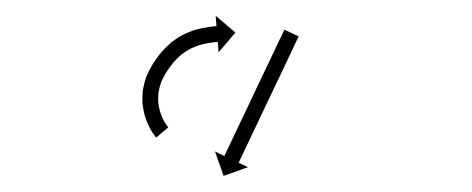

<svg xmlns="http://www.w3.org/2000/svg" viewBox="-20 -583 597 243"><path d="M176.3 -410.6C176.8 -410 177.2 -409.4 177.7 -408.9L193 -421.8C192.6 -422.2 192.2 -422.7 191.9 -423.1C191.9 -423.1 191.9 -423.1 192 -423C192 -422.9 192.1 -422.9 192.1 -422.9C191.1 -424.2 190.2 -425.5 189.3 -426.9C189.3 -426.9 189.3 -426.8 189.4 -426.7C189.4 -426.7 189.5 -426.6 189.5 -426.6C188.1 -428.8 186.9 -431.1 185.7 -433.5C185.7 -433.5 185.8 -433.4 185.8 -433.3C185.9 -433.2 185.9 -433.1 185.9 -433.1C184.5 -436.2 183.3 -439.4 182.3 -442.6C182.3 -442.6 182.3 -442.5 182.4 -442.3C182.4 -442.2 182.5 -442 182.5 -442C181.4 -445.9 180.7 -449.8 180.2 -453.8C180.2 -453.8 180.2 -453.6 180.2 -453.5C180.3 -453.3 180.3 -453.1 180.3 -453.1C180 -457.5 180.2 -462 180.6 -466.4C180.6 -466.4 180.6 -466.2 180.5 -466C180.5 -465.8 180.5 -465.6 180.5 -465.6C181.3 -470.3 182.6 -474.9 184.1 -479.4C184.1 -479.4 184.1 -479.2 184 -479C183.9 -478.9 183.8 -478.7 183.8 -478.7C185.8 -483.3 188.2 -487.8 190.8 -492.1C190.8 -492.1 190.7 -492 190.7 -491.9C190.6 -491.8 190.6 -491.7 190.6 -491.7C193.4 -496 196.4 -500.2 199.7 -504.2C199.7 -504.2 199.6 -504.1 199.5 -504C199.4 -503.9 199.3 -503.8 199.3 -503.8C202.6 -507.4 206 -510.9 209.7 -514.1C209.7 -514.1 209.6 -514 209.5 -513.9C209.3 -513.8 209.2 -513.7 209.2 -513.7C212.8 -516.4 216.6 -518.9 220.5 -521.1C220.5 -521.1 220.3 -521 220.2 -521C220.1 -520.9 219.9 -520.8 219.9 -520.8C223.6 -522.6 227.3 -524.2 231.1 -525.5C231.1 -525.5 231 -525.5 230.9 -525.5C230.8 -525.4 230.7 -525.4 230.7 -525.4C234 -526.4 237.4 -527.3 240.8 -528C240.8 -528 240.7 -528 240.7 -528C240.6 -528 240.5 -527.9 240.5 -527.9C243.2 -528.4 245.9 -528.9 248.6 -529.2C248.6 -529.2 248.6 -529.2 248.5 -529.2C248.5 -529.2 248.5 -529.2 248.5 -529.2C250.2 -529.4 252 -529.6 253.8 -529.8C253.8 -529.8 253.8 -529.8 253.7 -529.8C253.7 -529.8 253.7 -529.8 253.7 -529.8C254.3 -529.8 255 -529.9 255.6 -529.9L256.7 -516.8L277.9 -541.8L253 -563L254 -549.9C253.4 -549.8 252.7 -549.8 252 -549.7C252 -549.7 252 -549.7 252 -549.7C252 -549.7 251.9 -549.7 251.9 -549.7C250 -549.5 248.1 -549.3 246.1 -549.1C246.1 -549.1 246.1 -549.1 246 -549.1C246 -549.1 246 -549.1 246 -549.1C242.9 -548.7 239.9 -548.2 236.9 -547.6C236.9 -547.6 236.8 -547.6 236.8 -547.6C236.7 -547.6 236.6 -547.6 236.6 -547.6C232.7 -546.7 228.8 -545.7 224.9 -544.5C224.9 -544.5 224.8 -544.5 224.7 -544.5C224.6 -544.4 224.5 -544.4 224.5 -544.4C219.9 -542.8 215.5 -540.9 211.2 -538.8C211.2 -538.8 211 -538.7 210.9 -538.7C210.8 -538.6 210.6 -538.5 210.6 -538.5C205.9 -535.9 201.4 -532.9 197.1 -529.6C197.1 -529.6 197 -529.5 196.9 -529.4C196.8 -529.3 196.6 -529.2 196.6 -529.2C192.3 -525.5 188.3 -521.4 184.4 -517.2C184.4 -517.2 184.3 -517.1 184.3 -517C184.2 -516.9 184.1 -516.8 184.1 -516.8C180.4 -512.3 177 -507.6 173.9 -502.7C173.9 -502.7 173.8 -502.6 173.7 -502.5C173.7 -502.5 173.6 -502.4 173.6 -502.4C170.6 -497.3 167.9 -492.1 165.5 -486.7C165.5 -486.7 165.4 -486.5 165.4 -486.3C165.3 -486.1 165.2 -486 165.2 -486C163.3 -480.5 161.8 -474.8 160.8 -469.1C160.8 -469.1 160.8 -468.9 160.7 -468.7C160.7 -468.5 160.7 -468.3 160.7 -468.3C160.2 -462.9 160 -457.5 160.3 -452C160.3 -452 160.3 -451.8 160.3 -451.7C160.3 -451.5 160.4 -451.3 160.4 -451.3C161 -446.5 161.9 -441.7 163.1 -437C163.1 -437 163.1 -436.8 163.2 -436.7C163.2 -436.6 163.3 -436.4 163.3 -436.4C164.5 -432.5 166 -428.7 167.6 -425C167.6 -425 167.7 -424.9 167.7 -424.8C167.8 -424.7 167.8 -424.6 167.8 -424.6C169.2 -421.7 170.7 -418.9 172.3 -416.2C172.3 -416.2 172.4 -416.2 172.4 -416.1C172.5 -416 172.5 -415.9 172.5 -415.9C173.7 -414.2 174.9 -412.5 176.1 -410.8C176.1 -410.8 176.2 -410.7 176.2 -410.7C176.3 -410.6 176.3 -410.6 176.3 -410.6ZM357.2 -535.1C357.4 -535.7 357.7 -536.3 358 -536.9L339.9 -545.5C339.7 -544.9 339.4 -544.3 339.1 -543.7C338.3 -542 337.5 -540.3 336.7 -538.6C335.4 -536 334.2 -533.4 332.9 -530.8C331.3 -527.3 329.7 -523.9 328.1 -520.5C326.2 -516.5 324.2 -512.5 322.3 -508.4C320.2 -503.9 318 -499.4 315.9 -494.9C313.6 -490.1 311.3 -485.3 309 -480.5C306.7 -475.5 304.3 -470.6 301.9 -465.6C299.6 -460.6 297.2 -455.6 294.9 -450.7C292.6 -445.9 290.3 -441 288 -436.2C285.9 -431.7 283.7 -427.2 281.6 -422.7C279.7 -418.7 277.7 -414.7 275.8 -410.6C274.2 -407.2 272.6 -403.8 271 -400.4C269.7 -397.8 268.5 -395.1 267.2 -392.5C266.4 -390.8 265.6 -389.1 264.8 -387.4C264.5 -386.8 264.2 -386.2 263.9 -385.6L252.1 -391.3L263 -360.4L293.9 -371.4L282 -377.1C282.3 -377.7 282.6 -378.3 282.9 -378.9C283.7 -380.5 284.5 -382.2 285.3 -383.9C286.5 -386.6 287.8 -389.2 289 -391.8C290.6 -395.2 292.3 -398.6 293.9 -402C295.8 -406.1 297.7 -410.1 299.6 -414.1C301.8 -418.6 303.9 -423.1 306.1 -427.6C308.3 -432.5 310.6 -437.3 312.9 -442.1C315.3 -447.1 317.6 -452 320 -457C322.4 -462 324.7 -466.9 327.1 -471.9C329.4 -476.7 331.7 -481.5 334 -486.3C336.1 -490.8 338.2 -495.3 340.4 -499.8C342.3 -503.9 344.2 -507.9 346.1 -511.9C347.8 -515.4 349.4 -518.8 351 -522.2C352.2 -524.8 353.5 -527.4 354.7 -530.1C355.5 -531.7 356.3 -533.4 357.2 -535.1Z"/></svg>

Font: FRB American Cursive Just Arrows Extralight
Style: Italic
Weight: 200
Italic angle: -25°
Version: Version 2.0;Modular Font Editor K font №1